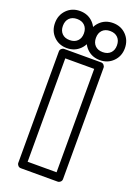

<svg xmlns="http://www.w3.org/2000/svg" viewBox="-290 -1040 805 1136"><g transform="rotate(20 112.0 -472.0)"><path d="M-107.9 -852.1Q-107.9 -902.3 -75 -935.8Q-42 -969.2 7.8 -969.2Q58.1 -969.2 91.1 -935.8Q124 -902.3 124 -852.1Q124 -802.2 90.8 -769Q57.6 -735.8 7.8 -735.8Q-42 -735.8 -75 -769Q-107.9 -802.2 -107.9 -852.1ZM-58.1 -852.1Q-58.1 -821.8 -40.5 -804Q-22.9 -786.1 7.8 -786.1Q38.6 -786.1 56.4 -804Q74.2 -821.8 74.2 -852.1Q74.2 -882.8 56.4 -900.9Q38.6 -918.9 7.8 -918.9Q-22.9 -918.9 -40.5 -900.9Q-58.1 -882.8 -58.1 -852.1ZM-28.8 0V-701.2Q-28.8 -711.9 -21 -719Q-13.2 -726.1 -3.9 -726.1H228Q238.8 -726.1 245.8 -718.3Q252.9 -710.4 252.9 -701.2V0Q252.9 10.7 245.1 17.8Q237.3 24.9 228 24.9H-3.9Q-14.6 24.9 -21.7 17.1Q-28.8 9.3 -28.8 0ZM21 -24.9H203.1V-675.8H21ZM100.1 -852.1Q100.1 -902.3 133.1 -935.8Q166 -969.2 215.8 -969.2Q266.1 -969.2 299.1 -935.8Q332 -902.3 332 -852.1Q332 -802.2 298.8 -769Q265.6 -735.8 215.8 -735.8Q166 -735.8 133.1 -769Q100.1 -802.2 100.1 -852.1ZM149.9 -852.1Q149.9 -821.8 167.5 -804Q185.1 -786.1 215.8 -786.1Q246.6 -786.1 264.4 -804Q282.2 -821.8 282.2 -852.1Q282.2 -882.8 264.4 -900.9Q246.6 -918.9 215.8 -918.9Q185.1 -918.9 167.5 -900.9Q149.9 -882.8 149.9 -852.1Z"/></g></svg>

Font: Trueno Black Outline
Style: Regular
Weight: 900
Width: 6
Designer: Julieta Ulanovsky
Foundry: Julieta Ulanovsky
Version: Version 3.001b | FøM Fix